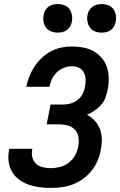

<svg xmlns="http://www.w3.org/2000/svg" viewBox="-20 -910 590 942"><path d="M229 12Q201 12 173.5 8.5Q146 5 120.5 -4Q95 -13 74 -28.5Q53 -44 39.5 -66.5Q26 -89 22.5 -116.5Q19 -144 24 -172L26 -180H139L138 -176Q134 -156 139 -137Q144 -118 157.5 -106Q171 -94 190 -89.5Q209 -85 229 -85Q251 -85 274.5 -91Q298 -97 317 -111.5Q336 -126 348 -147.5Q360 -169 364 -191Q368 -214 365 -235.5Q362 -257 348.5 -272.5Q335 -288 313.5 -294Q292 -300 270 -300H209L228 -397H289Q307 -397 325.5 -402Q344 -407 360 -419Q376 -431 385 -449Q394 -467 397 -485Q401 -503 400 -521.5Q399 -540 391 -555Q383 -570 367 -577.5Q351 -585 332 -585Q313 -585 293.5 -577.5Q274 -570 259 -555.5Q244 -541 235 -522Q226 -503 222 -484H109Q114 -510 124 -535Q134 -560 149 -583Q164 -606 184.5 -625.5Q205 -645 229.5 -658Q254 -671 280 -676.5Q306 -682 331 -682Q360 -682 387.5 -677Q415 -672 438.5 -659Q462 -646 479 -626Q496 -606 504.5 -580.5Q513 -555 513.5 -526.5Q514 -498 508 -469Q504 -450 497 -430.5Q490 -411 475.5 -395Q461 -379 443.5 -367Q426 -355 407 -347Q429 -335 445.5 -317Q462 -299 470.5 -276Q479 -253 479.5 -226.5Q480 -200 474 -173V-172Q469 -146 458 -120Q447 -94 428.5 -71.5Q410 -49 386.5 -32Q363 -15 336.5 -5Q310 5 282.5 8.5Q255 12 229 12ZM478 -750Q461 -750 445.5 -756Q430 -762 421 -775Q412 -788 409 -805Q406 -822 410 -839Q412 -850 418.5 -860.5Q425 -871 435 -878Q445 -885 456.5 -887.5Q468 -890 479 -890Q496 -890 511.5 -884Q527 -878 536.5 -865Q546 -852 548.5 -835Q551 -818 547 -801Q545 -790 539 -779.5Q533 -769 523 -762Q513 -755 501.5 -752.5Q490 -750 478 -750ZM263 -750Q246 -750 230.5 -756Q215 -762 205.5 -775Q196 -788 193.5 -805Q191 -822 195 -839Q197 -850 203 -860.5Q209 -871 219 -878Q229 -885 240.5 -887.5Q252 -890 264 -890Q281 -890 296.5 -884Q312 -878 321 -865Q330 -852 333 -835Q336 -818 332 -801Q330 -790 323.5 -779.5Q317 -769 307 -762Q297 -755 285.5 -752.5Q274 -750 263 -750Z"/></svg>

Font: Lode Term
Style: Bold Italic
Weight: 700
Italic angle: -11°
Monospace: yes
Designer: Belleve Invis
Foundry: Belleve Invis
Version: Version 29.2.0